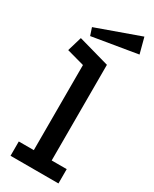

<svg xmlns="http://www.w3.org/2000/svg" viewBox="-212 -877 746 930"><g transform="rotate(30 161.5 -412.0)"><path d="M27 0V-80H111V-556L13 -583L37 -664L211 -615V-80H295V0ZM300 -824 323 -737 71 -695 57 -737Z"/></g></svg>

Font: Podkova SemiBold
Style: Regular
Weight: 600
Designer: Ilya Yudin
Foundry: Cyreal (www.cyreal.org)
Version: Version 2.103